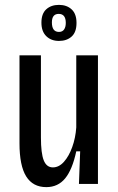

<svg xmlns="http://www.w3.org/2000/svg" viewBox="-20 -755 485 788"><path d="M170 13Q115 13 87.5 -31Q60 -75 60 -167V-528H148V-191Q148 -126 159.5 -97Q171 -68 197 -68Q222 -68 242.5 -91Q263 -114 276.5 -151.5Q290 -189 293 -232V-528H382V0H304L309 -134H293Q277 -59 247.5 -23Q218 13 170 13ZM222 -587Q190 -587 170 -606.5Q150 -626 150 -662Q150 -699 170 -717Q190 -735 222 -735Q254 -735 274 -716.5Q294 -698 294 -661Q294 -623 274 -605Q254 -587 222 -587ZM222 -624Q236 -624 243 -634Q250 -644 250 -661Q250 -698 221 -698Q193 -698 193 -663Q193 -624 222 -624Z"/></svg>

Font: Bricolage Grotesque 12pt Condensed
Style: Regular
Weight: 400
Width: 3
Designer: Mathieu Triay
Foundry: Atelier Triay
Version: Version 1.001; ttfautohint (v1.8.4.7-5d5b);gftools[0.9.33.de